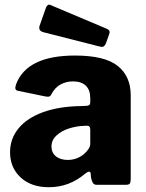

<svg xmlns="http://www.w3.org/2000/svg" viewBox="-20 -772 608 802"><path d="M184 10Q110 10 66 -31Q22 -72 22 -136Q22 -193 58 -236.5Q94 -280 161.5 -304Q229 -328 321 -329L341 -330Q357 -330 357 -344V-363Q357 -396 338.5 -414Q320 -432 285 -432Q257 -432 233.5 -419.5Q210 -407 195 -379Q192 -373 189 -370.5Q186 -368 180 -368Q174 -368 170 -369L54 -393Q44 -395 44 -405Q44 -411 48 -422Q94 -540 293 -540Q418 -540 472 -496.5Q526 -453 526 -374V-25Q526 -10 522 -5Q518 0 505 0H384Q373 0 368 -8Q363 -16 360 -31L359 -46Q358 -55 352 -55Q346 -55 335 -46Q269 10 184 10ZM342 -247 326 -246Q299 -245 268.5 -235.5Q238 -226 216.5 -206.5Q195 -187 195 -160Q195 -134 213.5 -119Q232 -104 263 -104Q300 -104 329 -127Q357 -151 357 -171V-230Q357 -239 353.5 -243Q350 -247 342 -247ZM191 -751 428 -651Q438 -646 438 -637L436 -629L422 -590Q416 -576 406 -576Q403 -576 395 -578L163 -637Q144 -641 144 -656Q144 -662 146 -666L172 -740Q175 -748 180 -751Q185 -754 191 -751Z"/></svg>

Font: Libre Franklin ExtraBold
Style: Regular
Weight: 800
Designer: Pablo Impallari, Rodrigo Fuenzalida
Foundry: Impallari Type
Version: Version 1.002; ttfautohint (v1.5)